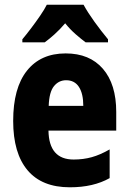

<svg xmlns="http://www.w3.org/2000/svg" viewBox="-20 -786 547 816"><path d="M259 -559Q361 -559 417.5 -493.5Q474 -428 474 -310V-231H186Q188 -108 293 -108Q334 -108 370 -118Q406 -128 446 -151V-29Q377 10 277 10Q158 10 97 -62.5Q36 -135 36 -272Q36 -412 94.5 -485.5Q153 -559 259 -559ZM261 -445Q230 -445 209.5 -420Q189 -395 187 -336H334Q334 -388 315.5 -416.5Q297 -445 261 -445ZM335 -766Q353 -733 381.5 -693.5Q410 -654 439 -619V-606H344Q325 -620 301.5 -640.5Q278 -661 257 -687Q234 -660 211 -639.5Q188 -619 170 -606H75V-619Q91 -638 111.5 -665Q132 -692 150.5 -719Q169 -746 179 -766Z"/></svg>

Font: Noto Sans Telugu Condensed ExtraBold
Style: Regular
Weight: 800
Width: 3
Designer: Jelle Bosma - Monotype Design Team
Foundry: Monotype Imaging Inc.
Version: Version 2.005; ttfautohint (v1.8.4.7-5d5b)